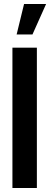

<svg xmlns="http://www.w3.org/2000/svg" viewBox="-20 -938 250 958"><path d="M63 -766 100 -918H210L142 -766ZM42 0V-700H164V0Z"/></svg>

Font: Stick No Bills
Style: Bold
Weight: 700
Version: Version 2.000